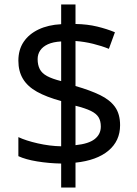

<svg xmlns="http://www.w3.org/2000/svg" viewBox="-20 -779 612 857"><path d="M253 -49Q198 -50 146 -58.5Q94 -67 62 -82V-167Q96 -151 149 -139Q202 -127 253 -126V-328Q187 -346 145 -369.5Q103 -393 82.5 -427Q62 -461 62 -508Q62 -557 85.5 -592Q109 -627 152 -647.5Q195 -668 253 -671V-759H317V-672Q370 -671 413.5 -660.5Q457 -650 493 -635L466 -561Q434 -574 395.5 -583.5Q357 -593 317 -596V-395Q383 -376 427 -354.5Q471 -333 493.5 -301.5Q516 -270 516 -220Q516 -150 464 -106.5Q412 -63 317 -53V58H253ZM317 -131Q376 -137 403 -158.5Q430 -180 430 -214Q430 -239 420 -255.5Q410 -272 385.5 -284Q361 -296 317 -307ZM253 -594Q217 -592 194 -581.5Q171 -571 159.5 -554Q148 -537 148 -515Q148 -489 157.5 -470.5Q167 -452 190 -439.5Q213 -427 253 -417Z"/></svg>

Font: lhindi85
Style: Book
Weight: 400
Designer: Jelle Bosma - Monotype Design Team
Foundry: Monotype Imaging Inc.
Version: Version 2.003